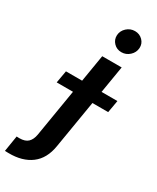

<svg xmlns="http://www.w3.org/2000/svg" viewBox="-342 -830 898 1100"><g transform="rotate(30 107.5 -280.0)"><path d="M111.5 -545.5H240.1L144.5 30.2Q130.3 118.6 72.8 161.8Q15.3 204.9 -76 203.5Q-81.3 203.5 -87.2 203.3Q-93 203.1 -100.1 202.8L-83.1 98Q-77.8 98.4 -73.5 98.5Q-69.2 98.7 -64.6 98.7Q-27.3 98.7 -8.5 80.8Q10.3 62.9 16.3 28.4ZM-39.4 -285.2 -25.2 -366.5H315.3L301.1 -285.2ZM194.2 -620Q163.7 -620 143.3 -641.2Q122.9 -662.3 124.3 -692.1Q126.1 -721.9 149.1 -743.1Q172.2 -764.2 202.8 -764.2Q233.7 -764.2 254.4 -743.1Q275.2 -721.9 273.1 -692.1Q271 -662.3 248 -641.2Q225.1 -620 194.2 -620Z"/></g></svg>

Font: Inter UI Semi Bold
Style: Italic
Weight: 600
Italic angle: -9.39999°
Designer: Rasmus Andersson
Foundry: rsms
Version: 3.2;8d6f07862